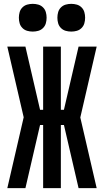

<svg xmlns="http://www.w3.org/2000/svg" viewBox="-20 -977 540 997"><path d="M482 0H388L312 -328H296V0H204V-328H188L112 0H18L103 -368L18 -735H112L188 -407H204V-735H296V-407H312L388 -735H482L397 -367ZM350 -813Q335 -813 321 -817Q307 -821 296.5 -831.5Q286 -842 282 -856Q278 -870 278 -885Q278 -900 282 -914Q286 -928 296.5 -938.5Q307 -949 321 -953Q335 -957 350 -957Q365 -957 379 -953Q393 -949 403.5 -938.5Q414 -928 418 -914Q422 -900 422 -885Q422 -870 418 -856Q414 -842 403.5 -831.5Q393 -821 379 -817Q365 -813 350 -813ZM150 -813Q135 -813 121 -817Q107 -821 96.5 -831.5Q86 -842 82 -856Q78 -870 78 -885Q78 -900 82 -914Q86 -928 96.5 -938.5Q107 -949 121 -953Q135 -957 150 -957Q165 -957 179 -953Q193 -949 203.5 -938.5Q214 -928 218 -914Q222 -900 222 -885Q222 -870 218 -856Q214 -842 203.5 -831.5Q193 -821 179 -817Q165 -813 150 -813Z"/></svg>

Font: Iosevka Fixed
Style: Bold
Weight: 700
Monospace: yes
Designer: Belleve Invis
Foundry: Belleve Invis
Version: Version 32.3.0